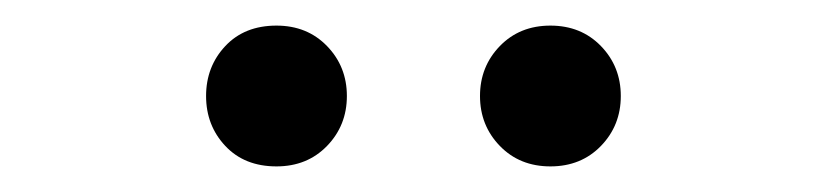

<svg xmlns="http://www.w3.org/2000/svg" viewBox="-20 -787 646 150"><path d="M196 -657Q171 -657 156 -673Q141 -689 141 -712Q141 -735 156 -751Q171 -767 196 -767Q220 -767 235.5 -751Q251 -735 251 -712Q251 -689 235.5 -673Q220 -657 196 -657ZM410 -657Q386 -657 370.5 -673Q355 -689 355 -712Q355 -735 370.5 -751Q386 -767 410 -767Q434 -767 449.5 -751Q465 -735 465 -712Q465 -689 449.5 -673Q434 -657 410 -657Z"/></svg>

Font: Noto Sans TC Thin
Style: Regular
Weight: 400
Version: Version 2.004-H2;hotconv 1.0.118;makeotfexe 2.5.65603